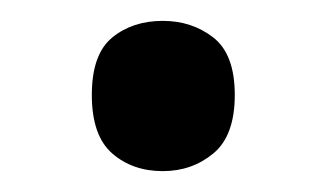

<svg xmlns="http://www.w3.org/2000/svg" viewBox="-20 -444 313 184"><path d="M68 -353Q68 -392 87.5 -408Q107 -424 136 -424Q164 -424 184.5 -408Q205 -392 205 -353Q205 -314 184.5 -297Q164 -280 136 -280Q107 -280 87.5 -297Q68 -314 68 -353Z"/></svg>

Font: Noto Sans Medium
Style: Regular
Weight: 500
Designer: Monotype Design Team
Foundry: Monotype Imaging Inc.
Version: Version 2.007